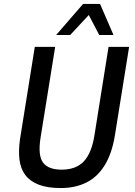

<svg xmlns="http://www.w3.org/2000/svg" viewBox="-20 -942 682 971"><path d="M287 9Q220 9 176 -8Q132 -25 108 -57Q84 -89 78.5 -134.5Q73 -180 81 -237L156 -705H259L185 -245Q171 -156 197.5 -120Q224 -84 292 -84Q365 -84 404.5 -126.5Q444 -169 458 -260L529 -705H633L561 -257Q546 -165 509 -105.5Q472 -46 416 -18.5Q360 9 287 9ZM264 -765 400 -922H486L554 -765H482L429 -866L335 -765Z"/></svg>

Font: Nunito Sans 7pt Condensed SemiBold
Style: Italic
Weight: 600
Width: 3
Italic angle: -9°
Designer: Vernon Adams
Foundry: Vernon Adams
Version: Version 3.101;gftools[0.9.27]